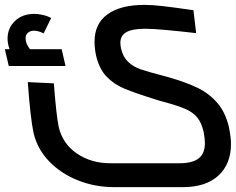

<svg xmlns="http://www.w3.org/2000/svg" viewBox="-34 -520 968 788"><path d="M104 27Q91 -32 80 -183L187 -178Q197 -46 207 1Q223 70 281.5 110Q340 150 419 150H702Q756 150 781.5 130Q807 110 807 67Q807 50 802 22Q793 -17 775 -38.5Q757 -60 725.5 -73.5Q694 -87 634 -103L613 -109Q520 -138 476 -156.5Q432 -175 402.5 -206.5Q373 -238 360 -293Q354 -323 354 -349Q354 -423 407.5 -461.5Q461 -500 559 -500Q590 -500 634 -495Q678 -490 760 -478L771 -384Q702 -392 647 -397Q592 -402 562 -402Q509 -402 484.5 -388Q460 -374 460 -344Q460 -334 463 -320Q471 -286 492 -266Q513 -246 543.5 -235.5Q574 -225 636 -209L658 -203Q731 -182 778 -159Q825 -136 858.5 -97Q892 -58 906 4Q914 44 914 71Q914 153 862.5 200.5Q811 248 717 248H434Q356 248 286.5 220.5Q217 193 168.5 143Q120 93 104 27ZM235 -249H2L-14 -318H5Q-3 -342 -3 -361Q-3 -405 27.5 -434Q58 -463 107 -463Q123 -463 142.5 -458.5Q162 -454 176 -446L145 -383Q123 -394 106 -394Q90 -394 80.5 -385.5Q71 -377 71 -363Q71 -341 89 -318H219Z"/></svg>

Font: Cairo SemiBold
Style: Italic
Weight: 600
Italic angle: -13°
Designer: Mohamed Gaber, Accademia di Belle Arti di Urbino and others
Foundry: Kief Type Foundry, Accademia di Belle Arti di Urbino and others
Version: Version 3.011